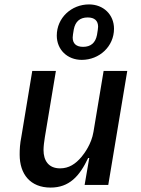

<svg xmlns="http://www.w3.org/2000/svg" viewBox="-20 -837 640 869"><path d="M350 -566C430 -566 496 -627 496 -707C496 -771 448 -817 383 -817C303 -817 237 -756 237 -676C237 -612 285 -566 350 -566ZM356 -625C325 -625 309 -640 309 -667C309 -675 311 -685 314 -704C321 -740 342 -758 377 -758C408 -758 424 -743 424 -716C424 -708 422 -698 419 -679C412 -643 391 -625 356 -625ZM363 0H470L556 -516H449L403 -240C394 -185 362 -143 349 -127C322 -95 292 -75 252 -75C199 -75 177 -111 177 -158C177 -175 180 -197 183 -216L233 -516H126L77 -220C70 -185 69 -161 69 -137C69 -49 117 12 209 12C293 12 340 -39 379 -122H384Z"/></svg>

Font: IBM Mono Medium
Style: Italic
Weight: 500
Italic angle: -9°
Monospace: yes
Designer: Mike Abbink, Paul van der Laan, Pieter van Rosmalen
Foundry: Bold Monday
Version: Version 2.3